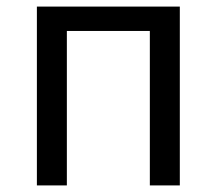

<svg xmlns="http://www.w3.org/2000/svg" viewBox="-20 -563 658 583"><path d="M92 -543H526V0H435V-469H183V0H92Z"/></svg>

Font: KaiGen Gothic CN Regular
Style: Regular
Weight: 400
Designer: Ryoko NISHIZUKA  (kana & ideographs); Paul D. Hunt (Latin, Greek & Cyrillic); Wenlong ZHANG  (bopomofo); Sandoll Communi
Foundry: Adobe Systems Incorporated
Version: Version 1.002.20150501